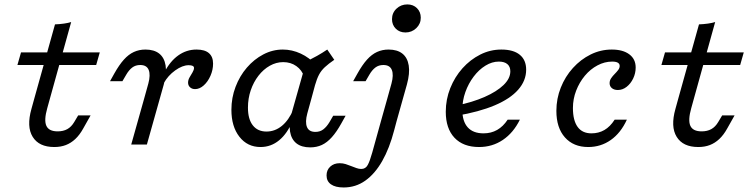

<svg xmlns="http://www.w3.org/2000/svg" viewBox="-20 -648 3384 861"><path d="M133.9 -206.5 226.6 -538.7Q247.6 -539.5 267.3 -542.3Q287.1 -545.2 299.2 -549.2L204 -206.5ZM58.1 -356.5 74.2 -412.9H427.4L411.3 -356.5ZM223.4 11.3Q154.8 11.3 126.6 -34.3Q98.4 -79.8 121 -159.7L133.9 -206.5H204L191.9 -162.9Q176.6 -108.9 187.9 -83.9Q199.2 -58.9 238.7 -58.9Q263.7 -58.9 281.9 -69Q300 -79 312.9 -100.8L330.6 -130.6H386.3L353.2 -71.8Q337.1 -42.7 317.7 -24.6Q298.4 -6.5 275.4 2.4Q252.4 11.3 223.4 11.3Z M626.6 -206.5 645.2 -273.4Q655.6 -312.1 646.8 -334.3Q637.9 -356.5 608.9 -356.5Q587.9 -356.5 573 -345.2Q558.1 -333.9 546 -312.9L529 -283.9H473.4L492.7 -318.5Q514.5 -357.3 535.5 -380.6Q556.5 -404 580.2 -414.9Q604 -425.8 632.3 -425.8Q671 -425.8 694 -407.7Q716.9 -389.5 722.6 -354.4Q728.2 -319.4 714.5 -269.4L696.8 -206.5ZM568.5 0 626.6 -206.5H696.8L638.7 0ZM854.8 -248.4Q841.1 -248.4 832.3 -256.5Q823.4 -264.5 823.4 -277.4Q823.4 -289.5 830.2 -301.2Q837.1 -312.9 843.5 -323.8Q850 -334.7 850 -343.5Q850 -355.6 825.8 -355.6Q798.4 -355.6 765.7 -332.3Q733.1 -308.9 714.5 -275L716.1 -321.8Q741.9 -372.6 779 -399.2Q816.1 -425.8 861.3 -425.8Q898.4 -425.8 916.9 -409.7Q935.5 -393.5 935.5 -362.9Q935.5 -334.7 923.8 -308.1Q912.1 -281.5 893.5 -264.9Q875 -248.4 854.8 -248.4Z M1148.4 11.3Q1089.5 11.3 1053.6 -34.7Q1017.7 -80.6 1017.7 -155.6Q1017.7 -209.7 1036.3 -258.5Q1054.8 -307.3 1087.1 -344.8Q1119.4 -382.3 1160.9 -404Q1202.4 -425.8 1248.4 -425.8Q1289.5 -425.8 1328.6 -407.7Q1367.7 -389.5 1397.6 -356.5L1344.4 -303.2Q1333.9 -333.9 1308.9 -351.6Q1283.9 -369.4 1250 -369.4Q1218.5 -369.4 1189.9 -353.2Q1161.3 -337.1 1139.1 -308.5Q1116.9 -279.8 1104.4 -243.1Q1091.9 -206.5 1091.9 -165.3Q1091.9 -113.7 1113.7 -85.9Q1135.5 -58.1 1175 -58.1Q1212.9 -58.1 1244 -83.5Q1275 -108.9 1295.2 -156.5L1291.9 -105.6Q1268.5 -49.2 1231.9 -19Q1195.2 11.3 1148.4 11.3ZM1306.5 -206.5 1353.2 -371.8Q1379 -384.7 1402 -397.6Q1425 -410.5 1447.6 -425.8L1479 -379.8Q1453.2 -362.1 1436.7 -346.8Q1420.2 -331.5 1410.5 -312.9Q1400.8 -294.4 1392.7 -266.1L1376.6 -206.5ZM1358.1 -139.5Q1347.6 -100.8 1356.5 -78.6Q1365.3 -56.5 1394.4 -56.5Q1415.3 -56.5 1430.2 -68.1Q1445.2 -79.8 1457.3 -100L1474.2 -129H1529.8L1510.5 -94.4Q1489.5 -56.5 1468.1 -32.7Q1446.8 -8.9 1423.4 2Q1400 12.9 1371 12.9Q1332.3 12.9 1309.3 -5.2Q1286.3 -23.4 1280.6 -58.5Q1275 -93.5 1288.7 -143.5L1306.5 -206.5H1376.6Z M1716.9 -206.5 1735.5 -273.4Q1746 -312.1 1737.1 -334.3Q1728.2 -356.5 1699.2 -356.5Q1678.2 -356.5 1663.3 -345.2Q1648.4 -333.9 1636.3 -312.9L1619.4 -283.9H1563.7L1583.1 -318.5Q1604.8 -357.3 1625.8 -380.6Q1646.8 -404 1670.6 -414.9Q1694.4 -425.8 1722.6 -425.8Q1761.3 -425.8 1784.3 -407.7Q1807.3 -389.5 1812.9 -354.4Q1818.5 -319.4 1804.8 -269.4L1787.1 -206.5ZM1758.1 -103.2 1747.6 -63.7Q1726.6 16.9 1694 74.2Q1661.3 131.5 1618.1 162.1Q1575 192.7 1521 192.7Q1483.9 192.7 1464.1 178.6Q1444.4 164.5 1444.4 138.7Q1444.4 114.5 1460.9 99.2Q1477.4 83.9 1503.2 83.9Q1517.7 83.9 1530.2 87.9Q1542.7 91.9 1554.8 96.8Q1566.9 101.6 1578.2 105.6Q1589.5 109.7 1600 109.7Q1619.4 109.7 1629 91.9Q1638.7 74.2 1649.2 36.3L1687.9 -103.2L1716.9 -206.5H1787.1ZM1798.4 -502.4Q1771.8 -502.4 1754.8 -519.4Q1737.9 -536.3 1737.9 -562.1Q1737.9 -590.3 1758.1 -609.3Q1778.2 -628.2 1806.5 -628.2Q1833.1 -628.2 1850 -611.3Q1866.9 -594.4 1866.9 -568.5Q1866.9 -541.1 1846.8 -521.8Q1826.6 -502.4 1798.4 -502.4Z M2128.2 11.3Q2057.3 11.3 2018.1 -30.2Q1979 -71.8 1979 -146.8Q1979 -202.4 1999.2 -252.8Q2019.4 -303.2 2054 -341.9Q2088.7 -380.6 2133.5 -403.2Q2178.2 -425.8 2228.2 -425.8Q2282.3 -425.8 2310.9 -402.4Q2339.5 -379 2339.5 -335.5Q2339.5 -286.3 2303.6 -245.6Q2267.7 -204.8 2198 -175.4Q2128.2 -146 2027.4 -129L2028.2 -175Q2099.2 -189.5 2153.2 -213.3Q2207.3 -237.1 2237.9 -266.5Q2268.5 -296 2268.5 -328.2Q2268.5 -349.2 2255.2 -360.5Q2241.9 -371.8 2216.9 -371.8Q2186.3 -371.8 2156.9 -353.6Q2127.4 -335.5 2104 -304.4Q2080.6 -273.4 2066.9 -235.1Q2053.2 -196.8 2053.2 -155.6Q2053.2 -104 2077.4 -77Q2101.6 -50 2148.4 -50Q2182.3 -50 2209.3 -65.3Q2236.3 -80.6 2256.5 -111.3H2311.3Q2282.3 -52.4 2235.1 -20.6Q2187.9 11.3 2128.2 11.3Z M2617.7 11.3Q2551.6 11.3 2513.3 -31.9Q2475 -75 2475 -150.8Q2475 -205.6 2494.8 -255.2Q2514.5 -304.8 2549.2 -343.1Q2583.9 -381.5 2628.6 -403.6Q2673.4 -425.8 2723.4 -425.8Q2773.4 -425.8 2802 -404.4Q2830.6 -383.1 2830.6 -345.2Q2830.6 -319.4 2819.4 -296Q2808.1 -272.6 2789.9 -258.5Q2771.8 -244.4 2750.8 -244.4Q2733.9 -244.4 2723.8 -252.8Q2713.7 -261.3 2713.7 -275Q2713.7 -287.1 2720.6 -297.2Q2727.4 -307.3 2736.3 -316.1Q2745.2 -325 2752 -333.9Q2758.9 -342.7 2758.9 -352.4Q2758.9 -371.8 2725 -371.8Q2691.1 -371.8 2659.3 -354.8Q2627.4 -337.9 2602.8 -308.5Q2578.2 -279 2563.7 -241.5Q2549.2 -204 2549.2 -163.7Q2549.2 -108.1 2570.2 -79Q2591.1 -50 2632.3 -50Q2664.5 -50 2690.3 -64.9Q2716.1 -79.8 2736.3 -111.3H2791.1Q2763.7 -51.6 2719 -20.2Q2674.2 11.3 2617.7 11.3Z M3021.8 -206.5 3114.5 -538.7Q3135.5 -539.5 3155.2 -542.3Q3175 -545.2 3187.1 -549.2L3091.9 -206.5ZM2946 -356.5 2962.1 -412.9H3315.3L3299.2 -356.5ZM3111.3 11.3Q3042.7 11.3 3014.5 -34.3Q2986.3 -79.8 3008.9 -159.7L3021.8 -206.5H3091.9L3079.8 -162.9Q3064.5 -108.9 3075.8 -83.9Q3087.1 -58.9 3126.6 -58.9Q3151.6 -58.9 3169.8 -69Q3187.9 -79 3200.8 -100.8L3218.5 -130.6H3274.2L3241.1 -71.8Q3225 -42.7 3205.6 -24.6Q3186.3 -6.5 3163.3 2.4Q3140.3 11.3 3111.3 11.3Z"/></svg>

Font: Playfair 5pt SemiExpanded Light
Style: Italic
Weight: 300
Width: 6
Italic angle: -15.6°
Designer: Claus Eggers Sørensen
Foundry: Claus Eggers Sørensen
Version: Version 2.203